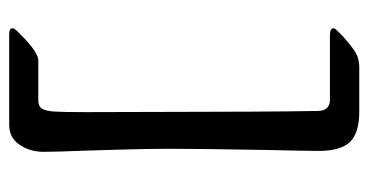

<svg xmlns="http://www.w3.org/2000/svg" viewBox="-204 -442 768 399"><g transform="rotate(-90 179.5 -242.0)"><path d="M66.4 -449.7Q64 -509.8 64 -534.7Q64 -563 78.6 -584.7Q93.3 -606.4 120.1 -606.4H308.1Q320.8 -606.4 320.8 -600.1Q320.8 -597.2 318.6 -594.2Q316.4 -591.3 310.5 -585.4Q297.4 -571.8 282.7 -560.1Q265.1 -545.9 252.9 -545.9H170.4Q158.7 -545.9 153.8 -538.3Q148.9 -530.8 147.7 -512.7Q146.5 -494.6 146.5 -449.7L147 -264.2Q147 -189.5 147.5 -104.7Q147.9 -20 148.9 34.2Q148.9 47.4 155 53.7Q161.1 60.1 171.4 60.1H305.7Q320.8 60.1 320.8 67.4Q320.8 69.8 318.6 72.3Q316.4 74.7 314.2 76.9Q312 79.1 310.1 81.1Q295.4 95.7 279.8 106.9Q270.5 114.3 261 117.7Q251.5 121.1 238.8 121.1H147.9Q103 121.1 84.5 101.8Q65.9 82.5 65.9 36.6Q65.9 9.8 67.9 -73.2Q70.3 -212.4 70.3 -272.9Q70.3 -319.3 68.6 -376Q66.9 -432.6 66.4 -449.7Z"/></g></svg>

Font: David Libre Medium
Style: Regular
Weight: 500
Version: Version 1.000